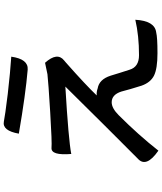

<svg xmlns="http://www.w3.org/2000/svg" viewBox="61 -890 878 1040"><g transform="rotate(-90 500.0 -370.0)"><path d="M296 -707Q312 -798 362 -788Q390 -782 511 -767Q633 -753 713 -748Q700 -655 643 -659Q511 -670 296 -707ZM680 -565Q739 -499 693 -462L680 -451Q558 -343 503 -285Q522 -287 541 -280Q590 -272 610 -210Q615 -195 626 -158Q637 -122 642 -108Q657 -56 721 -56Q826 -56 913 -76Q907 29 845 37Q817 44 732 44Q648 44 610 25Q573 6 556 -42Q550 -59 538 -101Q527 -143 524 -152Q507 -204 466 -204Q434 -204 396 -166Q288 -58 204 49Q109 -17 161 -63Q185 -86 341 -243Q497 -400 551 -455Q263 -438 186 -423Q177 -533 219 -530Q248 -527 411 -537Q575 -547 618 -552L680 -565Z"/></g></svg>

Font: Swei Half Moon CJK TC
Style: Medium
Weight: 500
Version: Version 2.125